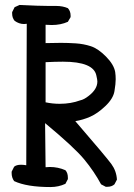

<svg xmlns="http://www.w3.org/2000/svg" viewBox="-20 -758 540 775"><path d="M184 -3Q88 -3 37 -27Q27 -41 27 -59V-65L37 -85Q46 -93 65 -93Q74 -93 86 -91L88 -662L77 -661Q57 -661 39 -674Q29 -686 29 -703V-709L39 -729L59 -738Q139 -734 177 -734H207Q233 -734 254 -725Q265 -713 265 -695V-689L254 -670Q225 -657 189 -657L164 -658V-584L226 -585Q254 -585 285.5 -583Q317 -581 346.5 -571.5Q376 -562 408 -529.5Q440 -497 445 -467Q447 -453 447 -438Q447 -420 442 -390Q437 -360 405.5 -330Q374 -300 344.5 -287Q315 -274 284 -269Q409 -124 429.5 -96Q450 -68 452 -33L442 -14Q431 -4 413 -4H407L388 -14Q360 -66 320 -114.5Q280 -163 162 -261L164 -83L181 -84Q214 -84 244 -71Q254 -60 254 -41V-35L244 -16Q216 -3 184 -3ZM221 -339Q266 -339 304 -353Q319 -356 338 -371Q373 -398 373 -429Q373 -436 369 -453Q358 -509 234 -509Q203 -509 164 -507V-345Q192 -339 221 -339Z"/></svg>

Font: Xiaolai Mono SC
Style: Regular
Weight: 400
Monospace: yes
Designer: LXGW / Nozomi Seto
Version: Version 3.113;September 30, 2024